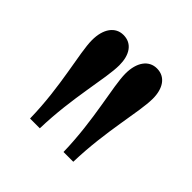

<svg xmlns="http://www.w3.org/2000/svg" viewBox="-99 -907 493 493"><g transform="rotate(45 147.5 -661.0)"><path d="M190.5 -500H226C229 -616 256 -709.5 256 -759C256 -795 240 -821.5 208.5 -821.5C179 -821.5 160.5 -795.5 160.5 -755C160.5 -709 188 -614.5 190.5 -500ZM69 -500H104.5C107.5 -616 134.5 -709.5 134.5 -759C134.5 -795 119 -821.5 87 -821.5C57.5 -821.5 39 -795.5 39 -755C39 -709 67 -614.5 69 -500Z"/></g></svg>

Font: Libre Caslon Condensed SemiBold
Style: Regular
Weight: 600
Designer: Pablo Impallari, Rodrigo Fuenzalida, Katja Schimmel, Ertekin Erdin
Foundry: Pablo Impallari, Rodrigo Fuenzalida
Version: Version 2.000;gftools[0.9.33]